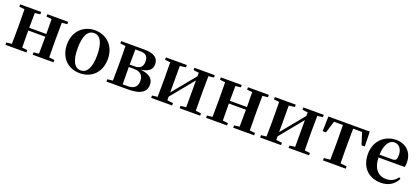

<svg xmlns="http://www.w3.org/2000/svg" viewBox="36 -1460 5193 2385"><g transform="rotate(20 2632.5 -267.5)"><path d="M674 -504V-535H398V-504L468 -496C469 -441 470 -361 470 -300H244C244 -361 245 -440 246 -496L316 -504V-535H39V-504L110 -496C111 -439 112 -356 112 -300V-235C112 -179 111 -96 110 -39L39 -31V0H316V-31L246 -39C245 -96 244 -182 244 -264H470C470 -182 469 -96 468 -39L398 -31V0H674V-31L603 -39C602 -96 601 -179 601 -235V-300C601 -356 602 -439 603 -496Z M1025 16C1178 16 1295 -89 1295 -269C1295 -449 1170 -551 1025 -551C879 -551 755 -448 755 -269C755 -90 870 16 1025 16ZM1025 -21C942 -21 896 -102 896 -268C896 -433 942 -514 1025 -514C1106 -514 1154 -433 1154 -268C1154 -102 1106 -21 1025 -21Z M1575 -37C1574 -94 1573 -178 1573 -235V-265H1641C1729 -265 1767 -223 1767 -149C1767 -76 1726 -37 1644 -37ZM1643 -498C1715 -498 1745 -465 1745 -400C1745 -332 1711 -297 1637 -297H1573C1573 -364 1574 -444 1575 -498ZM1374 -535V-504L1445 -496C1446 -439 1447 -356 1447 -300V-235C1447 -179 1446 -96 1445 -39L1374 -31V0H1665C1841 0 1896 -66 1896 -146C1896 -219 1850 -271 1724 -284C1841 -302 1869 -351 1869 -408C1869 -486 1815 -535 1682 -535Z M2612 -504V-535H2342V-504L2414 -495V-449L2164 -144V-494L2242 -504V-535H1965V-504L2036 -496C2037 -439 2038 -356 2038 -300V-235C2038 -179 2037 -96 2036 -39L1965 -31V0H2242V-31L2164 -41V-88L2414 -394V-40L2342 -31V0H2612V-31L2541 -39C2540 -96 2539 -179 2539 -235V-300C2539 -356 2540 -439 2541 -496Z M3326 -504V-535H3050V-504L3120 -496C3121 -441 3122 -361 3122 -300H2896C2896 -361 2897 -440 2898 -496L2968 -504V-535H2691V-504L2762 -496C2763 -439 2764 -356 2764 -300V-235C2764 -179 2763 -96 2762 -39L2691 -31V0H2968V-31L2898 -39C2897 -96 2896 -182 2896 -264H3122C3122 -182 3121 -96 3120 -39L3050 -31V0H3326V-31L3255 -39C3254 -96 3253 -179 3253 -235V-300C3253 -356 3254 -439 3255 -496Z M4052 -504V-535H3782V-504L3854 -495V-449L3604 -144V-494L3682 -504V-535H3405V-504L3476 -496C3477 -439 3478 -356 3478 -300V-235C3478 -179 3477 -96 3476 -39L3405 -31V0H3682V-31L3604 -41V-88L3854 -394V-40L3782 -31V0H4052V-31L3981 -39C3980 -96 3979 -179 3979 -235V-300C3979 -356 3980 -439 3981 -496Z M4572 -498 4622 -340H4665L4660 -535H4113L4108 -340H4152L4201 -498H4319C4320 -441 4321 -357 4321 -300V-235C4321 -179 4320 -97 4319 -40L4236 -31V0H4537V-31L4454 -40C4453 -97 4452 -179 4452 -235V-300C4452 -357 4453 -441 4454 -498Z M4872 -307C4878 -453 4933 -514 4996 -514C5057 -514 5100 -462 5100 -381C5100 -330 5089 -307 5043 -307ZM5218 -270C5223 -287 5225 -306 5225 -332C5225 -458 5142 -551 5005 -551C4865 -551 4733 -448 4733 -268C4733 -86 4847 16 5004 16C5103 16 5179 -31 5219 -113L5199 -127C5164 -80 5121 -50 5049 -50C4952 -50 4876 -117 4872 -270Z"/></g></svg>

Font: Noto Serif CJK JP
Style: Bold
Weight: 700
Designer: Ryoko NISHIZUKA 西塚涼子 (kana & ideographs); Frank Grießhammer (Latin, Greek & Cyrillic); Wenlong ZHANG 张文龙 (bopomofo); San
Foundry: Adobe Systems Incorporated
Version: Version 1.000;PS 1;hotconv 16.6.53;makeotf.lib2.5.65590